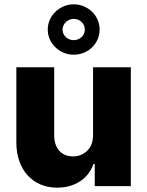

<svg xmlns="http://www.w3.org/2000/svg" viewBox="-20 -854 676 881"><path d="M55 -545.5H228.7V-231.9Q228.7 -209.5 234.9 -191.9Q241.1 -174.4 252.3 -161.9Q263.5 -149.5 279.5 -142.9Q295.5 -136.4 315 -136.4Q353.3 -136.4 380.3 -162.3Q407 -187.9 407 -235.4V-545.5H580.3V0H414.8V-101.6H409.1Q400.2 -76.7 384.6 -56.5Q369 -36.2 347.7 -22.2Q326.3 -8.2 299.9 -0.5Q273.4 7.1 242.5 7.1Q200.3 7.1 165.8 -7.6Q131.4 -22.4 106.9 -49.4Q82.4 -76.3 68.9 -114Q55.4 -151.6 55 -197.8ZM199.2 -718Q199.2 -742.2 208.6 -763.3Q218 -784.4 234.4 -800.1Q250.7 -815.7 272.2 -824.9Q293.7 -834.2 318.2 -834.2Q343 -834.2 364.7 -824.9Q386.4 -815.7 402.5 -800.1Q418.7 -784.4 427.9 -763.3Q437.1 -742.2 437.1 -718Q437.1 -694.2 427.9 -673.3Q418.7 -652.3 402.5 -636.7Q386.4 -621.1 364.7 -612Q343 -603 318.2 -603Q293.7 -603 272.2 -612Q250.7 -621.1 234.4 -636.7Q218 -652.3 208.6 -673.3Q199.2 -694.2 199.2 -718ZM318.2 -669.7Q328.8 -669.7 338.2 -673.7Q347.7 -677.6 354.6 -684.1Q361.5 -690.7 365.4 -699.6Q369.3 -708.5 369.3 -718Q369.3 -728.7 365.2 -737.7Q361.2 -746.8 354.2 -753.4Q347.3 -759.9 338.1 -763.7Q328.8 -767.4 318.2 -767.4Q307.5 -767.4 298.3 -763.3Q289.1 -759.2 282.1 -752.5Q275.2 -745.7 271.1 -736.9Q267 -728 267 -718Q267 -707.4 271.3 -698.5Q275.6 -689.6 282.5 -683.2Q289.4 -676.8 298.8 -673.3Q308.2 -669.7 318.2 -669.7Z"/></svg>

Font: Inter P Extra Bold
Style: Regular
Weight: 800
Designer: Rasmus Andersson
Foundry: rsms
Version: Version 3.018;git-588b23468